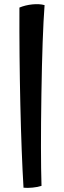

<svg xmlns="http://www.w3.org/2000/svg" viewBox="-20 -750 311 939"><path d="M183 159Q165 165 139.5 167.5Q114 170 95 168Q85 1 79.5 -238.5Q74 -478 75 -713Q104 -725 138 -728.5Q172 -732 198 -725Q187 -580 182.5 -288.5Q178 3 183 159Z"/></svg>

Font: Atma SemiBold
Style: Regular
Weight: 600
Designer: Gregori Vincens, Jeremie Hornus, Riccardo Olocco, Yoann Minet.
Foundry: black foundry
Version: Version 1.102;PS 1.100;hotconv 1.0.86;makeotf.lib2.5.63406